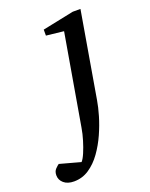

<svg xmlns="http://www.w3.org/2000/svg" viewBox="-266 -567 676 868"><g transform="rotate(-20 72.0 -132.5)"><path d="M231 -494.1 160.2 -80.1Q155.3 -49.8 143.6 -9.8Q131.8 30.3 113.3 71.8Q94.7 113.3 69.1 149.2Q43.5 185.1 10.7 207Q-22 229 -62 229Q-93.3 229 -111.1 213.6Q-128.9 198.2 -128.9 175.8Q-128.9 157.2 -118.7 146.5Q-108.4 135.7 -101.1 130.9L-1 158.2Q8.8 147.5 19 123.3Q29.3 99.1 38.3 69.3Q47.4 39.6 51.8 12.2L127 -424.8L43 -434.1V-462.9L193.8 -494.1Z"/></g></svg>

Font: Charis
Style: Italic
Weight: 400
Italic angle: -11°
Designer: Walt Agee, Miriam Martin, Annie Olsen, Victor Gaultney, Lorna Priest, Alan Ward, Bob Hallissy, Martin Hosken, Sharon Cor
Foundry: SIL Global
Version: Version 7.000